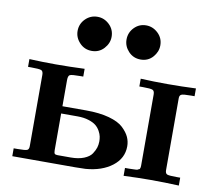

<svg xmlns="http://www.w3.org/2000/svg" viewBox="-76 -776 983 866"><g transform="rotate(10 415.0 -343.0)"><path d="M33.2 0V-36.1H49.8Q86.9 -36.1 95 -40Q103 -43.9 103 -58.1V-384.8Q103 -401.9 93.5 -405.5Q84 -409.2 47.9 -409.2H33.2V-444.8Q93.3 -441.9 153.8 -441.9Q219.7 -441.9 286.1 -444.8V-409.2H274.9Q233.9 -409.2 225.3 -405Q216.8 -400.9 216.8 -380.9V-261.2H325.2Q387.2 -261.2 431.2 -249Q475.1 -236.8 496.6 -216.3Q518.1 -195.8 527.1 -175.8Q536.1 -155.8 536.1 -133.8Q536.1 -78.6 489.5 -42.7Q442.9 -6.8 368.2 -1Q353 0 321.8 0ZM216.8 -60.1Q216.8 -46.9 220.5 -43.5Q224.1 -40 233.9 -40H293.9Q329.1 -40 354 -50Q378.9 -60.1 389.4 -75.9Q399.9 -91.8 404.1 -105.5Q408.2 -119.1 408.2 -133.8Q408.2 -145 406 -156Q403.8 -167 396.5 -180.4Q389.2 -193.8 377.2 -203.9Q365.2 -213.9 343 -220.9Q320.8 -228 292 -228H216.8ZM225.1 -607.9Q225.1 -640.1 248 -663.1Q271 -686 303.2 -686Q334 -686 357.4 -663.6Q380.9 -641.1 380.9 -607.9Q380.9 -578.1 358.9 -554Q336.9 -529.8 303.2 -529.8Q270 -529.8 247.6 -553.5Q225.1 -577.1 225.1 -607.9ZM449.2 -607.9Q449.2 -640.1 471.7 -663.1Q494.1 -686 525.9 -686Q556.6 -686 580.3 -663.6Q604 -641.1 604 -607.9Q604 -578.1 582.5 -554Q561 -529.8 526.9 -529.8Q493.7 -529.8 471.4 -553.5Q449.2 -577.1 449.2 -607.9ZM543 0V-36.1H561Q572.3 -36.1 579.6 -36.6Q586.9 -37.1 593 -37.1Q599.1 -37.1 602.5 -39.6Q606 -42 607.9 -42Q609.9 -42 610.8 -46.4Q611.8 -50.8 612.3 -51.3Q612.8 -51.8 612.8 -59.3Q612.8 -66.9 612.8 -68.8V-384.8Q612.8 -400.9 604 -405Q595.2 -409.2 560.1 -409.2H543V-444.8Q604 -441.9 666 -441.9Q731.9 -441.9 795.9 -444.8V-409.2H779.8Q743.7 -409.2 735.4 -405Q727.1 -400.9 727.1 -388.2V-59.1Q727.1 -43 736.1 -39.6Q745.1 -36.1 779.8 -36.1H795.9V0Q731.9 -2.9 666 -2.9H663.1Q610.8 -2.9 543 0Z"/></g></svg>

Font: CMU Serif
Style: Bold
Weight: 700
Version: Version 0.7.0